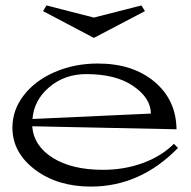

<svg xmlns="http://www.w3.org/2000/svg" viewBox="-20 -670 707 710"><path d="M538.1 -250Q537.1 -307.6 472.9 -351.8Q408.7 -396 298.8 -396Q219.2 -396 162.4 -347.9Q105.5 -299.8 100.1 -230ZM25.9 -198.2Q25.9 -263.2 67.9 -317.6Q109.9 -372.1 182.6 -403.6Q255.4 -435.1 341.8 -435.1Q470.7 -435.1 551 -367.9Q631.3 -300.8 632.8 -191.9L99.1 -203.1Q105 -129.9 175.8 -85.9Q246.6 -42 360.8 -42Q439.5 -42 508.3 -67.1Q577.1 -92.3 623 -138.2L638.2 -123Q499 20 315.9 20Q192.4 20 109.1 -43Q25.9 -106 25.9 -198.2ZM139.2 -628.9 151.9 -649.9 327.1 -605 502.9 -649.9 516.1 -628.9 327.1 -529.8Z"/></svg>

Font: Halibut Exp
Style: Regular
Weight: 400
Width: 7
Designer: Matteo Maggi
Foundry: Collletttivo
Version: Version 3.080 | FøM Fix